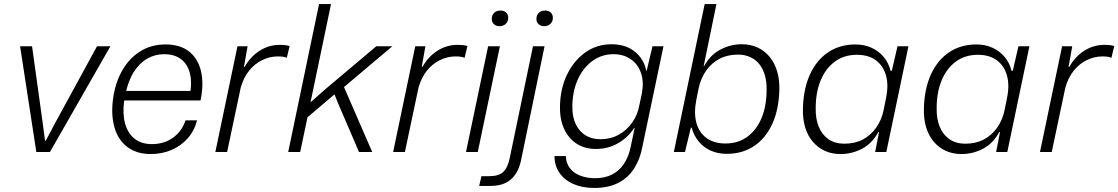

<svg xmlns="http://www.w3.org/2000/svg" viewBox="-20 -749 5510 946"><path d="M159 0 79 -521H138L189 -153L202 -55H205L255 -149L458 -521H524L226 0Z M723 10Q658 10 613.5 -20.5Q569 -51 549 -106Q529 -161 534 -234Q541 -322 575 -388.5Q609 -455 665.5 -492.5Q722 -530 795 -530Q868 -530 912 -495Q956 -460 970.5 -397.5Q985 -335 968 -254H592Q583 -190 596 -141.5Q609 -93 642.5 -66Q676 -39 728 -39Q789 -39 833 -71Q877 -103 894 -156H951Q937 -103 903.5 -66Q870 -29 823.5 -9.5Q777 10 723 10ZM598 -285 586 -301H930L916 -285Q927 -344 915.5 -388.5Q904 -433 872 -457.5Q840 -482 789 -482Q744 -482 706 -460.5Q668 -439 640 -395.5Q612 -352 598 -285Z M1041 0 1150 -521H1200L1182 -420H1186Q1213 -469 1258.5 -498.5Q1304 -528 1359 -528Q1374 -528 1386.5 -526.5Q1399 -525 1407 -522L1393 -464Q1386 -468 1374 -469.5Q1362 -471 1349 -471Q1309 -471 1272 -453Q1235 -435 1207.5 -401Q1180 -367 1166 -317L1099 0Z M1400 0 1552 -729H1611L1510 -245L1580 -307L1834 -521H1913L1675 -320L1814 0H1749L1650 -230L1628 -284L1495 -171L1459 0Z M1917 0 2026 -521H2076L2058 -420H2062Q2089 -469 2134.5 -498.5Q2180 -528 2235 -528Q2250 -528 2262.5 -526.5Q2275 -525 2283 -522L2269 -464Q2262 -468 2250 -469.5Q2238 -471 2225 -471Q2185 -471 2148 -453Q2111 -435 2083.5 -401Q2056 -367 2042 -317L1975 0Z M2276 0 2385 -521H2443L2334 0ZM2441 -620Q2424 -620 2413.5 -630Q2403 -640 2403 -656Q2403 -674 2414.5 -685.5Q2426 -697 2446 -697Q2463 -697 2473.5 -687.5Q2484 -678 2484 -661Q2484 -643 2472 -631.5Q2460 -620 2441 -620Z M2341 167 2352 119H2391Q2436 119 2458.5 99Q2481 79 2491 32L2606 -521H2663L2547 42Q2538 84 2518 112Q2498 140 2468.5 153.5Q2439 167 2399 167ZM2661 -620Q2644 -620 2633.5 -630Q2623 -640 2623 -656Q2623 -674 2634.5 -685.5Q2646 -697 2666 -697Q2683 -697 2693.5 -687.5Q2704 -678 2704 -661Q2704 -643 2692 -631.5Q2680 -620 2661 -620Z M2907 177Q2849 177 2805 157.5Q2761 138 2736.5 102.5Q2712 67 2712 20H2768Q2769 54 2787 78.5Q2805 103 2838 116Q2871 129 2912 129Q2960 129 2995.5 111Q3031 93 3054 58.5Q3077 24 3087 -24L3107 -118H3104Q3075 -72 3025.5 -43.5Q2976 -15 2916 -15Q2876 -15 2843.5 -29Q2811 -43 2787.5 -70Q2764 -97 2751.5 -134Q2739 -171 2739 -217Q2739 -308 2772.5 -378.5Q2806 -449 2863 -490Q2920 -531 2993 -531Q3064 -531 3109 -493.5Q3154 -456 3164 -400H3166L3195 -521H3249L3144 -21Q3133 36 3104.5 81Q3076 126 3027.5 151.5Q2979 177 2907 177ZM2939 -63Q2989 -63 3029 -85.5Q3069 -108 3095.5 -146Q3122 -184 3130 -230L3143 -291Q3153 -347 3138 -390Q3123 -433 3087.5 -457.5Q3052 -482 3003 -482Q2944 -482 2898 -448Q2852 -414 2826 -355.5Q2800 -297 2800 -222Q2800 -171 2817.5 -135.5Q2835 -100 2866 -81.5Q2897 -63 2939 -63Z M3561 9Q3517 9 3481.5 -7Q3446 -23 3422 -52.5Q3398 -82 3388 -120H3384L3355 0H3300L3452 -729H3510L3447 -423H3449Q3479 -478 3529 -504.5Q3579 -531 3635 -531Q3678 -531 3712.5 -515Q3747 -499 3771.5 -469.5Q3796 -440 3808.5 -399.5Q3821 -359 3820 -309Q3818 -211 3785.5 -139.5Q3753 -68 3695.5 -29.5Q3638 9 3561 9ZM3554 -42Q3617 -42 3662.5 -75.5Q3708 -109 3732.5 -168Q3757 -227 3757 -305Q3758 -345 3749 -377Q3740 -409 3722 -432Q3704 -455 3677 -467.5Q3650 -480 3616 -480Q3565 -480 3525.5 -459.5Q3486 -439 3459.5 -401.5Q3433 -364 3422 -313L3411 -258Q3398 -193 3411 -144.5Q3424 -96 3461 -69Q3498 -42 3554 -42Z M4121 10Q4078 10 4043.5 -6Q4009 -22 3984.5 -51Q3960 -80 3947.5 -120.5Q3935 -161 3936 -212Q3938 -310 3970.5 -381.5Q4003 -453 4060.5 -491.5Q4118 -530 4195 -530Q4239 -530 4274.5 -513.5Q4310 -497 4334 -468.5Q4358 -440 4368 -400H4374L4402 -521H4456L4347 0H4292L4311 -98H4307Q4278 -43 4228 -16.5Q4178 10 4121 10ZM4140 -41Q4192 -41 4231 -61.5Q4270 -82 4297 -120Q4324 -158 4334 -208L4345 -263Q4359 -328 4345.5 -376.5Q4332 -425 4295.5 -452Q4259 -479 4202 -479Q4139 -479 4093.5 -445.5Q4048 -412 4023.5 -353Q3999 -294 3999 -216Q3998 -163 4014.5 -123.5Q4031 -84 4063 -62.5Q4095 -41 4140 -41Z M4717 10Q4674 10 4639.5 -6Q4605 -22 4580.5 -51Q4556 -80 4543.5 -120.5Q4531 -161 4532 -212Q4534 -310 4566.5 -381.5Q4599 -453 4656.5 -491.5Q4714 -530 4791 -530Q4835 -530 4870.5 -513.5Q4906 -497 4930 -468.5Q4954 -440 4964 -400H4970L4998 -521H5052L4943 0H4888L4907 -98H4903Q4874 -43 4824 -16.5Q4774 10 4717 10ZM4736 -41Q4788 -41 4827 -61.5Q4866 -82 4893 -120Q4920 -158 4930 -208L4941 -263Q4955 -328 4941.5 -376.5Q4928 -425 4891.5 -452Q4855 -479 4798 -479Q4735 -479 4689.5 -445.5Q4644 -412 4619.5 -353Q4595 -294 4595 -216Q4594 -163 4610.5 -123.5Q4627 -84 4659 -62.5Q4691 -41 4736 -41Z M5104 0 5213 -521H5263L5245 -420H5249Q5276 -469 5321.5 -498.5Q5367 -528 5422 -528Q5437 -528 5449.5 -526.5Q5462 -525 5470 -522L5456 -464Q5449 -468 5437 -469.5Q5425 -471 5412 -471Q5372 -471 5335 -453Q5298 -435 5270.5 -401Q5243 -367 5229 -317L5162 0Z"/></svg>

Font: Mona Sans ExtraLight Light
Style: Italic
Weight: 300
Italic angle: -11.6951°
Version: Version 2.000